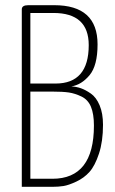

<svg xmlns="http://www.w3.org/2000/svg" viewBox="-20 -720 445 740"><path d="M64 -684Q64 -700 89 -700H189Q356 -700 356 -549Q356 -467 325 -430Q294 -393 255 -387Q274 -386 291.5 -380Q309 -374 330 -359.5Q351 -345 364 -314Q377 -283 377 -239Q377 -175 361.5 -128Q346 -81 325 -57.5Q304 -34 274 -20Q244 -6 224.5 -3Q205 0 183 0H64ZM97 -398H194Q322 -398 322 -546Q322 -670 186 -670H97ZM97 -31H182Q342 -31 342 -236Q342 -281 330.5 -308.5Q319 -336 294 -348Q269 -360 245.5 -363.5Q222 -367 181 -367H97Z"/></svg>

Font: Yanone Kaffeesatz Thin
Style: Regular
Weight: 250
Designer: Yanone (Cyrillic: Daniel Pouzeot)
Foundry: Yanone
Version: Version 1.003;PS 001.003;hotconv 1.0.88;makeotf.lib2.5.64775